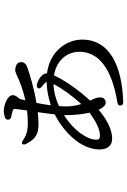

<svg xmlns="http://www.w3.org/2000/svg" viewBox="156 -778 687 1040"><g transform="rotate(-90 500.0 -258.5)"><path d="M542 -396C538 -389 542 -382 553 -374C566 -364 574 -357 575 -350C530 -349 489 -340 449 -327C452 -352 457 -379 462 -405C542 -418 625 -443 661 -457C673 -462 683 -472 683 -488C683 -510 665 -520 635 -520C632 -520 624 -516 608 -510C584 -498 540 -479 475 -465C476 -466 476 -466 476 -467C476 -467 477 -469 477 -470C479 -475 480 -479 481 -486C483 -495 488 -502 495 -510C498 -514 504 -521 504 -534C504 -559 458 -582 415 -582C408 -582 398 -580 388 -577C377 -575 371 -568 371 -559C371 -550 377 -543 390 -541C399 -540 407 -537 414 -535C429 -531 429 -531 429 -521C429 -510 425 -487 421 -456C399 -453 375 -452 352 -452C317 -452 291 -457 261 -477C251 -484 244 -486 240 -482C236 -478 235 -470 241 -459C266 -411 294 -394 343 -394C366 -394 389 -395 412 -398C408 -368 403 -336 400 -306C309 -260 210 -168 210 -63C210 -17 234 5 268 5C313 5 367 -19 425 -68C436 -44 449 -30 463 -30C477 -30 492 -37 492 -61C492 -77 485 -92 478 -107C478 -108 477 -111 476 -113C475 -114 475 -115 475 -115C530 -174 584 -250 611 -310C692 -297 739 -240 739 -172C739 -67 645 4 466 33C452 35 446 42 448 51C450 61 456 66 469 65C664 58 805 -9 805 -157C805 -248 736 -334 622 -348C622 -358 618 -368 613 -372C600 -388 584 -396 565 -402C554 -405 546 -403 542 -396ZM263 -82C263 -130 312 -203 396 -256V-238C396 -198 401 -155 409 -118C370 -88 322 -61 286 -61C267 -61 263 -67 263 -82ZM443 -249C443 -259 444 -271 445 -283C483 -301 522 -311 564 -313C543 -270 501 -211 456 -162C448 -186 443 -213 443 -249Z"/></g></svg>

Font: 寒蝉锦书宋 Text
Style: Regular
Weight: 400
Designer: 寒蝉锦书宋{Warren} 思源宋体{Ryoko NISHIZUKA 西塚涼子 (kana & ideographs); Frank Grießhammer (Latin, Greek & Cyrillic); Wenlong ZHANG 
Foundry: Adobe & ChillType
Version: Version 2.000;Glyphs 3.1.1 (3135)